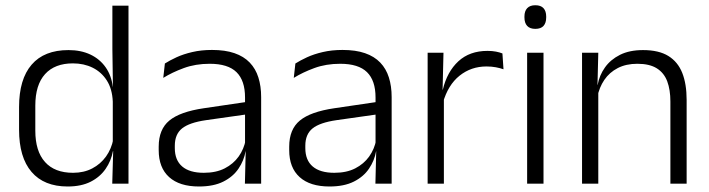

<svg xmlns="http://www.w3.org/2000/svg" viewBox="-20 -684 2642 715"><path d="M232 10.5Q144 10.5 97.5 -43.8Q51 -98 51 -201V-285.5Q51 -389 97.8 -443.2Q144.5 -497.5 235 -497.5Q281.5 -497.5 316.8 -480.8Q352 -464 373.5 -433.2Q395 -402.5 400 -361H420L400 -305.5Q398 -352.5 378 -384Q358 -415.5 325.2 -431.8Q292.5 -448 251.5 -448Q184 -448 147.8 -408Q111.5 -368 111.5 -290.5V-197.5Q111.5 -121 147.5 -80.8Q183.5 -40.5 252 -40.5Q292.5 -40.5 323.5 -56.8Q354.5 -73 374.8 -101.2Q395 -129.5 402 -166L418 -121H400.5Q394 -85 373.2 -55Q352.5 -25 317.5 -7.2Q282.5 10.5 232 10.5ZM398 0 401.5 -122 400 -142V-347.5L400.5 -362L398.5 -500.5V-663H458.5V0Z M892 0 895 -121.5 892.5 -131V-288.5V-321Q892.5 -384 860.8 -415.2Q829 -446.5 761 -446.5Q708 -446.5 664.5 -430.5Q621 -414.5 588 -394L594 -447.5Q612 -459 637.5 -470.8Q663 -482.5 696.2 -490.2Q729.5 -498 769.5 -498Q818.5 -498 853.2 -486Q888 -474 910 -451Q932 -428 942.2 -395.5Q952.5 -363 952.5 -322.5V0ZM721 10.5Q648.5 10.5 609.8 -24.5Q571 -59.5 571 -125V-138Q571 -202.5 610.8 -235.2Q650.5 -268 739.5 -281L902.5 -305L905.5 -259L747 -236.5Q685 -227.5 658 -205.8Q631 -184 631 -141.5V-132.5Q631 -87.5 658.5 -64Q686 -40.5 739 -40.5Q784.5 -40.5 816.8 -57Q849 -73.5 868.8 -101.2Q888.5 -129 895 -163.5L907 -120.5H894.5Q888.5 -86 868.2 -56Q848 -26 811.8 -7.8Q775.5 10.5 721 10.5Z M1378 0 1381 -121.5 1378.5 -131V-288.5V-321Q1378.5 -384 1346.8 -415.2Q1315 -446.5 1247 -446.5Q1194 -446.5 1150.5 -430.5Q1107 -414.5 1074 -394L1080 -447.5Q1098 -459 1123.5 -470.8Q1149 -482.5 1182.2 -490.2Q1215.5 -498 1255.5 -498Q1304.5 -498 1339.2 -486Q1374 -474 1396 -451Q1418 -428 1428.2 -395.5Q1438.5 -363 1438.5 -322.5V0ZM1207 10.5Q1134.5 10.5 1095.8 -24.5Q1057 -59.5 1057 -125V-138Q1057 -202.5 1096.8 -235.2Q1136.5 -268 1225.5 -281L1388.5 -305L1391.5 -259L1233 -236.5Q1171 -227.5 1144 -205.8Q1117 -184 1117 -141.5V-132.5Q1117 -87.5 1144.5 -64Q1172 -40.5 1225 -40.5Q1270.5 -40.5 1302.8 -57Q1335 -73.5 1354.8 -101.2Q1374.5 -129 1381 -163.5L1393 -120.5H1380.5Q1374.5 -86 1354.2 -56Q1334 -26 1297.8 -7.8Q1261.5 10.5 1207 10.5Z M1629.5 -301.5 1614 -348 1629 -350Q1645 -417 1687 -455.8Q1729 -494.5 1795.5 -494.5Q1813 -494.5 1827 -491.8Q1841 -489 1851 -485L1855 -426Q1842.5 -430.5 1826.5 -433.5Q1810.5 -436.5 1791.5 -436.5Q1734.5 -436.5 1691.5 -402.2Q1648.5 -368 1629.5 -301.5ZM1572.5 0V-487.5H1631.5L1628 -341L1633 -336V0Z M1943 0V-487.5H2004V0ZM1973.5 -576.5Q1953.5 -576.5 1943.2 -587.5Q1933 -598.5 1933 -619V-622.5Q1933 -642.5 1943.2 -653.5Q1953.5 -664.5 1973.5 -664.5Q1994 -664.5 2004 -653.5Q2014 -642.5 2014 -622.5V-619Q2014 -598.5 2004 -587.5Q1994 -576.5 1973.5 -576.5Z M2476.5 0V-306Q2476.5 -349.5 2464.8 -381Q2453 -412.5 2426 -429.5Q2399 -446.5 2353.5 -446.5Q2311.5 -446.5 2280.5 -430.5Q2249.5 -414.5 2230.5 -386.5Q2211.5 -358.5 2204.5 -322.5L2192 -367.5H2205.5Q2212 -403.5 2232.8 -432.8Q2253.5 -462 2288.8 -479.8Q2324 -497.5 2374.5 -497.5Q2433.5 -497.5 2469 -475.5Q2504.5 -453.5 2520.8 -412.2Q2537 -371 2537 -312V0ZM2147.5 0V-487.5H2208L2205 -367L2208 -364V0Z"/></svg>

Font: Anek Telugu Light
Style: Regular
Weight: 300
Version: Version 1.003